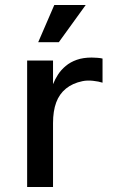

<svg xmlns="http://www.w3.org/2000/svg" viewBox="-20 -744 448 764"><path d="M88 0V-503H191V-409Q199 -429 211 -447.5Q223 -466 241.5 -481.5Q260 -497 285.5 -506Q311 -515 345 -515Q353 -515 367 -514Q381 -513 388 -511V-415Q373 -420 350 -422.5Q327 -425 308 -421Q269 -413 242.5 -391.5Q216 -370 203.5 -336Q191 -302 191 -254V0ZM214 -576H132L196 -724H321Z"/></svg>

Font: Inclusive Sans Medium
Style: Regular
Weight: 500
Designer: Olivia King
Foundry: Olivia King
Version: Version 2.004